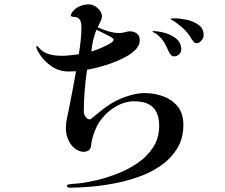

<svg xmlns="http://www.w3.org/2000/svg" viewBox="-20 -804 1040 889"><path d="M506 -620Q506 -626 488.5 -635.5Q471 -645 452 -654Q433 -663 427 -666Q417 -644 411 -616.5Q405 -589 403 -565Q409 -567 425.5 -573Q442 -579 460.5 -587.5Q479 -596 492.5 -604.5Q506 -613 506 -620ZM829 -226Q829 -166 803 -121Q777 -76 733.5 -43.5Q690 -11 635 10Q580 31 520.5 43Q461 55 405 60Q349 65 303 65Q290 65 290.5 57.5Q291 50 297 50Q309 48 321 47Q333 46 346 45Q365 43 388 38.5Q411 34 429 30Q475 19 525 -0.5Q575 -20 618.5 -50Q662 -80 689.5 -122.5Q717 -165 717 -222Q717 -335 603 -335Q559 -335 518.5 -312Q478 -289 451 -254Q432 -231 418.5 -196.5Q405 -162 402 -132Q401 -116 391 -108.5Q381 -101 367 -101Q352 -101 335 -111Q318 -121 305 -140Q296 -154 290.5 -172Q285 -190 285 -212Q285 -233 289.5 -253.5Q294 -274 298 -294Q307 -339 315.5 -384Q324 -429 332 -474Q323 -474 314.5 -473.5Q306 -473 297 -473Q251 -473 214 -500Q177 -527 155 -567Q154 -570 151.5 -576Q149 -582 148 -585Q147 -591 151 -590.5Q155 -590 157 -587Q160 -583 165.5 -577.5Q171 -572 172 -571Q194 -554 224.5 -549Q255 -544 287.5 -546.5Q320 -549 345 -553Q350 -584 353.5 -615.5Q357 -647 357 -678Q357 -702 350 -712Q343 -722 334 -724Q325 -726 318 -726Q311 -727 308.5 -729.5Q306 -732 310 -740Q321 -762 344.5 -773Q368 -784 392 -784Q412 -784 432 -766.5Q452 -749 452 -728Q452 -718 444.5 -702.5Q437 -687 432 -678Q453 -668 480.5 -659.5Q508 -651 531 -651Q546 -651 559 -655Q572 -659 581 -659Q601 -659 614 -648.5Q627 -638 627 -617Q627 -594 608 -574.5Q589 -555 559 -539Q529 -523 495 -511Q461 -499 431 -491.5Q401 -484 383 -481Q376 -432 372 -384Q368 -336 368 -287Q368 -274 376.5 -262.5Q385 -251 398 -251Q426 -274 454.5 -296.5Q483 -319 515 -336Q544 -351 580.5 -362Q617 -373 650 -373Q696 -373 737 -357.5Q778 -342 803.5 -310Q829 -278 829 -226ZM819 -582Q821 -564 810.5 -553.5Q800 -543 786 -543Q776 -543 769.5 -552Q763 -561 759 -570Q752 -587 742 -604.5Q732 -622 718 -635Q707 -646 696 -652Q695 -652 692.5 -653.5Q690 -655 688 -655Q686 -657 686.5 -658.5Q687 -660 688 -660Q713 -660 742 -652Q771 -644 793.5 -627Q816 -610 819 -582ZM923 -643Q923 -628 912.5 -616Q902 -604 891 -604Q882 -604 876.5 -611Q871 -618 866 -625Q853 -648 836.5 -664.5Q820 -681 801 -695Q796 -699 788.5 -704Q781 -709 775 -712Q773 -712 772 -713Q770 -715 770 -716.5Q770 -718 774 -718Q778 -719 783 -719Q788 -719 789 -719Q813 -719 844 -712.5Q875 -706 898.5 -689.5Q922 -673 923 -643Z"/></svg>

Font: Kaisei Tokumin
Style: Regular
Weight: 400
Designer: Font-Kai, 金井和夫
Foundry: KAZUO KANAI
Version: Version 5.003